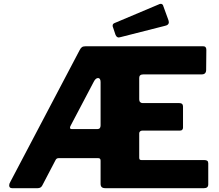

<svg xmlns="http://www.w3.org/2000/svg" viewBox="-20 -984 1145 1004"><path d="M1069 -130V-20Q1069 0 1047 0H531Q518 0 512 -5.5Q506 -11 506 -23V-144Q506 -157 494 -157H286Q275 -157 270 -146L201 -14Q194 0 177 0H43Q28 0 28 -15Q28 -23 34 -33L396 -721Q402 -733 408.5 -737.5Q415 -742 427 -742H1043Q1059 -742 1059 -723L1058 -619Q1058 -595 1035 -595H730Q708 -595 708 -577V-464Q708 -455 713 -450Q718 -445 725 -445H917Q937 -445 937 -427V-316Q937 -310 933 -305.5Q929 -301 920 -301H724Q717 -301 712.5 -297Q708 -293 708 -287V-160Q708 -153 710.5 -150Q713 -147 720 -147H1049Q1059 -147 1064 -143Q1069 -139 1069 -130ZM506 -328V-555Q506 -565 502.5 -570.5Q499 -576 493 -576Q480 -576 470 -556L350 -328Q346 -321 346 -316Q346 -309 356 -309H489Q506 -309 506 -328ZM861 -878Q863 -870 863 -868Q863 -853 843 -849L611 -790Q603 -788 601 -788Q590 -788 584 -802L571 -841Q569 -844 569 -850Q569 -859 578 -863L815 -963Q817 -964 821 -964Q825 -964 829 -961Q833 -958 834 -952Z"/></svg>

Font: Libre Franklin ExtraBold
Style: Regular
Weight: 800
Designer: Pablo Impallari, Rodrigo Fuenzalida
Foundry: Impallari Type
Version: Version 1.002; ttfautohint (v1.5)